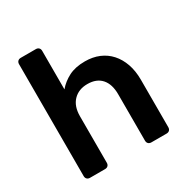

<svg xmlns="http://www.w3.org/2000/svg" viewBox="-163 -847 954 984"><g transform="rotate(-30 314.5 -355.0)"><path d="M91 0Q80 0 73.5 -6.5Q67 -13 67 -24V-686Q67 -697 73.5 -703.5Q80 -710 91 -710H180Q191 -710 197.5 -703.5Q204 -697 204 -686V-458Q231 -490 270 -510Q309 -530 366 -530Q412 -530 449 -514.5Q486 -499 512.5 -469.5Q539 -440 553.5 -398.5Q568 -357 568 -305V-24Q568 -13 561.5 -6.5Q555 0 544 0H454Q443 0 436.5 -6.5Q430 -13 430 -24V-299Q430 -358 401.5 -390.5Q373 -423 319 -423Q267 -423 235.5 -390.5Q204 -358 204 -299V-24Q204 -13 197.5 -6.5Q191 0 180 0Z"/></g></svg>

Font: Fz Rubik Med
Style: Regular
Weight: 500
Designer: Hubert and Fischer
Foundry: Hubert and Fischer
Version: Vit hóa bi FontZin.com